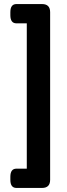

<svg xmlns="http://www.w3.org/2000/svg" viewBox="-20 -788 331 946"><path d="M227 -728V98Q227 138 187 138H61Q31 138 31 98V83Q31 43 61 43H112V-673H61Q31 -673 31 -713V-728Q31 -768 61 -768H187Q227 -768 227 -728Z"/></svg>

Font: mmAsap
Style: Bold
Weight: 700
Designer: Pablo Cosgaya
Foundry: Omnibus-Type
Version: Version 1.001